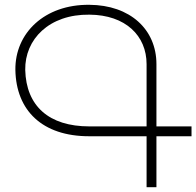

<svg xmlns="http://www.w3.org/2000/svg" viewBox="-20 -779 817 799"><path d="M777 -253H631V-512C631 -657 521 -758 352 -759C165 -761 42 -641 44 -488C47 -319 156 -212 351 -212H590V0H631V-212H777ZM590 -253H352C183 -253 89 -338 85 -488C83 -616 185 -720 352 -718C503 -717 590 -630 590 -512Z"/></svg>

Font: Montserrat arm ExtraLight
Style: Regular
Weight: 275
Designer: Julieta Ulanovsky
Foundry: Julieta Ulanovsky
Version: Version 6.000;PS 006.000;hotconv 1.0.88;makeotf.lib2.5.64775